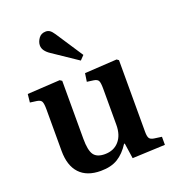

<svg xmlns="http://www.w3.org/2000/svg" viewBox="-143 -903 941 1030"><g transform="rotate(-20 327.0 -388.0)"><path d="M257 14Q178 14 136.5 -30.5Q95 -75 95 -159V-396Q95 -429 89 -441Q83 -453 61 -456L24 -461L29 -508L215 -519L227 -511V-180Q227 -114 245 -88.5Q263 -63 308 -63Q359 -63 389 -97Q419 -131 419 -190V-396Q419 -430 413 -441.5Q407 -453 386 -456L349 -461L356 -508L540 -519L551 -511V-102Q551 -76 557.5 -65.5Q564 -55 584 -52L627 -46V0L440 8L427 -80H423Q393 -33 354.5 -9.5Q316 14 257 14ZM358 -579 217 -674Q199 -686 189 -700Q179 -714 179 -730Q179 -750 193 -770Q207 -790 234 -790Q247 -790 257 -783Q267 -776 279 -758L381 -603Z"/></g></svg>

Font: Literata 36pt SemiBold
Style: Regular
Weight: 600
Designer: Latin by Veronika Burian and Jose Scaglione. Greek by Irene Vlachou. Cyrillic by Vera Evstafieva.
Foundry: TypeTogether
Version: Version 3.002